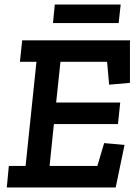

<svg xmlns="http://www.w3.org/2000/svg" viewBox="-20 -828 610 848"><path d="M222 -808H513L504 -726H214ZM491 0H10L19 -95H93L141 -555H68L78 -650H554V-462L462 -454L453 -555H247L228 -375H511L501 -280H218L199 -95H410L440 -196L530 -188Z"/></svg>

Font: Zilla Slab SemiBold
Style: Regular
Weight: 600
Designer: Typotheque.com
Foundry: Typotheque type foundry
Version: Version 1.0; 2017